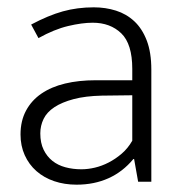

<svg xmlns="http://www.w3.org/2000/svg" viewBox="-20 -496 499 524"><path d="M65 -429Q112 -454 151.5 -465Q191 -476 236 -476Q268 -476 296.5 -467Q325 -458 346.5 -438Q368 -418 380.5 -385.5Q393 -353 393 -306V0H357L346 -62H344Q315 -27 276 -9.5Q237 8 189 8Q156 8 128 -1.5Q100 -11 79.5 -29Q59 -47 47.5 -72.5Q36 -98 36 -129Q36 -166 51 -194Q66 -222 93 -240.5Q120 -259 157.5 -268Q195 -277 241 -277H341V-308Q341 -376 311 -405Q281 -434 233 -434Q204 -434 166 -425Q128 -416 85 -392ZM341 -236 258 -235Q213 -234 181 -225.5Q149 -217 128.5 -203.5Q108 -190 99 -171.5Q90 -153 90 -132Q90 -106 99 -87.5Q108 -69 123 -57Q138 -45 158.5 -39.5Q179 -34 202 -34Q220 -34 239 -38.5Q258 -43 276.5 -52.5Q295 -62 312 -76.5Q329 -91 341 -112Z"/></svg>

Font: Mukta Vaani ExtraLight
Style: Regular
Weight: 275
Designer: Noopur Datye, Girish Dalvi, Yashodeep Gholap, Pallavi Karambelkar
Foundry: Ek Type
Version: Version 2.538;PS 1.000;hotconv 16.6.51;makeotf.lib2.5.65220;